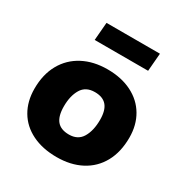

<svg xmlns="http://www.w3.org/2000/svg" viewBox="-170 -861 958 1002"><g transform="rotate(30 309.0 -360.5)"><path d="M31 -244Q31 -330 66 -392.5Q101 -455 164.5 -488.5Q228 -522 312 -522Q396 -522 458.5 -490.5Q521 -459 554.5 -402Q588 -345 588 -270Q588 -183 553.5 -120.5Q519 -58 456 -25Q393 8 309 8Q224 8 161 -23Q98 -54 64.5 -111Q31 -168 31 -244ZM409 -274Q409 -331 385.5 -358.5Q362 -386 314 -386Q259 -386 234.5 -345Q210 -304 210 -241Q210 -182 233.5 -154Q257 -126 306 -126Q360 -126 384.5 -167.5Q409 -209 409 -274ZM185 -729H507L498 -621H176Z"/></g></svg>

Font: Muli Black
Style: Italic
Weight: 900
Italic angle: -4.541°
Designer: Vernon Adams
Foundry: Vernon Adams
Version: Version 2.001